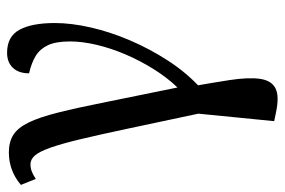

<svg xmlns="http://www.w3.org/2000/svg" viewBox="-160 -433 804 542"><g transform="rotate(-90 242.0 -162.0)"><path d="M195 215 171 210 194 -23 266 -40Q279 32 287 84.5Q295 137 290.5 169.5Q286 202 264 213.5Q242 225 195 215ZM193 0Q168 -117 150.5 -200Q133 -283 120 -337Q107 -391 96 -422Q85 -453 74 -465.5Q63 -478 49 -478Q39 -478 29.5 -474.5Q20 -471 8 -463L-9 -505Q11 -522 34 -530.5Q57 -539 83 -539Q112 -539 132 -526.5Q152 -514 167 -483.5Q182 -453 195.5 -399Q209 -345 225.5 -262Q242 -179 266 -63Q294 -92 318 -130.5Q342 -169 359.5 -210Q377 -251 386.5 -291.5Q396 -332 396 -366Q396 -406 385.5 -428.5Q375 -451 355.5 -463Q336 -475 306 -482Q306 -511 321.5 -527.5Q337 -544 364 -544Q410 -544 429 -509Q448 -474 448 -409Q448 -363 435.5 -308Q423 -253 399 -197Q375 -141 342 -90Q309 -39 267 0Z"/></g></svg>

Font: Noto Serif SemiCondensed
Style: Regular
Weight: 400
Width: 4
Designer: Monotype Design Team
Foundry: Monotype Imaging Inc.
Version: Version 2.013